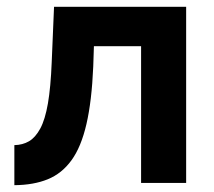

<svg xmlns="http://www.w3.org/2000/svg" viewBox="-20 -544 635 571"><path d="M22.7 6.7V-112.4Q47.4 -112.9 66.3 -123.9Q85.2 -134.9 99.7 -161.6Q114.1 -188.2 122.5 -236.2Q130.8 -284.3 133.8 -359.3L140.7 -523.8H533.6V0H399.6V-406.6H259.3L257.3 -345.9Q252.9 -243.4 237.1 -175.1Q221.3 -106.8 192.6 -67.4Q164 -27.9 121.9 -10.8Q79.8 6.3 22.7 6.7Z"/></svg>

Font: Raleway Thin
Style: Regular
Weight: 100
Designer: Matt McInerney, Pablo Impallari, Rodrigo Fuenzalida
Foundry: Matt McInerney, Pablo Impallari, Rodrigo Fuenzalida
Version: Version 4.026